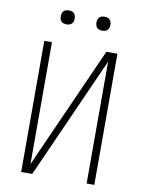

<svg xmlns="http://www.w3.org/2000/svg" viewBox="-99 -992 798 1060"><g transform="rotate(10 300.0 -462.0)"><path d="M95 0V-735H138V-52L443 -735H505V0H462V-683L157 0ZM400 -846Q392 -846 384.5 -848Q377 -850 371 -856Q365 -862 363 -869.5Q361 -877 361 -885Q361 -893 363 -900.5Q365 -908 371 -914Q377 -920 384.5 -922Q392 -924 400 -924Q408 -924 415.5 -922Q423 -920 429 -914Q435 -908 437 -900.5Q439 -893 439 -885Q439 -877 437 -869.5Q435 -862 429 -856Q423 -850 415.5 -848Q408 -846 400 -846ZM200 -846Q192 -846 184.5 -848Q177 -850 171 -856Q165 -862 163 -869.5Q161 -877 161 -885Q161 -893 163 -900.5Q165 -908 171 -914Q177 -920 184.5 -922Q192 -924 200 -924Q208 -924 215.5 -922Q223 -920 229 -914Q235 -908 237 -900.5Q239 -893 239 -885Q239 -877 237 -869.5Q235 -862 229 -856Q223 -850 215.5 -848Q208 -846 200 -846Z"/></g></svg>

Font: Zed Sans Extralight Extended
Style: Regular
Weight: 200
Width: 7
Designer: Belleve Invis
Foundry: Belleve Invis
Version: Version 1.0.0; ttfautohint (v1.8.4)